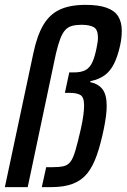

<svg xmlns="http://www.w3.org/2000/svg" viewBox="-40 -770 521 790"><path d="M-20 0 97 -550Q112 -622 137.5 -666Q163 -710 205 -730Q247 -750 312 -750Q366 -750 399 -738Q432 -726 446.5 -702.5Q461 -679 461 -643Q461 -630 459.5 -615Q458 -600 454 -582Q444 -537 428.5 -506.5Q413 -476 389.5 -459.5Q366 -443 332 -436L331 -432Q365 -425 382 -402.5Q399 -380 399 -334Q399 -315 396 -291.5Q393 -268 387 -239Q374 -176 358 -130.5Q342 -85 319 -56.5Q296 -28 260 -14Q224 0 170 0H132L150 -82H174Q203 -82 221 -86Q239 -90 250 -104.5Q261 -119 270.5 -151.5Q280 -184 293 -241Q300 -273 303 -296Q306 -319 306 -336Q306 -370 291 -379Q276 -388 245 -388H227L245 -472H263Q295 -472 312.5 -482Q330 -492 340 -514Q350 -536 357 -571Q360 -585 361.5 -596Q363 -607 363 -616Q363 -648 346 -658Q329 -668 295 -668Q273 -668 256.5 -663.5Q240 -659 228.5 -646.5Q217 -634 208 -610.5Q199 -587 190 -549L74 0Z"/></svg>

Font: Saira Condensed Medium
Style: Italic
Weight: 500
Width: 3
Italic angle: -12°
Designer: Hector Gatti with collaboration of the Omnibus-Type team
Foundry: Omnibus-Type
Version: Version 1.101